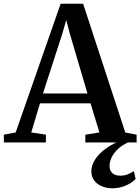

<svg xmlns="http://www.w3.org/2000/svg" viewBox="-40 -768 756 1035"><path d="M44.5 -54 287 -748H408L635.5 -53.5L696.5 -42V0H420V-42L496 -54L448 -211H175.5L128.5 -54L207.5 -42V0H-19L-19.5 -42ZM431.5 -264 336.5 -586 317 -660 295.5 -585 191.5 -264ZM564.5 247Q536.5 247 511 237Q485.5 227 469 206.5Q452.5 186 452.5 155Q452.5 124 470.8 94.8Q489 65.5 520 40.8Q551 16 590 -1L615.5 -5L651.5 -1Q616 15.5 593.8 37.2Q571.5 59 561 82.2Q550.5 105.5 550.5 126.5Q550.5 152 566 165.5Q581.5 179 608.5 179Q630 179 648 172Q666 165 681.5 154.5L691 196.5Q674 216 639.8 231.5Q605.5 247 564.5 247Z"/></svg>

Font: Merriweather 60pt SemiBold
Style: Regular
Weight: 600
Version: Version 2.100